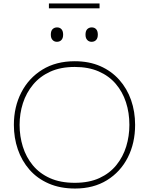

<svg xmlns="http://www.w3.org/2000/svg" viewBox="-20 -1078 859 1107"><path d="M413 9Q327 9 261 -19.8Q195 -48.5 150.2 -99.5Q105.5 -150.5 82.8 -216.8Q60 -283 60 -358Q60 -461.5 102.8 -544.8Q145.5 -628 224.2 -676.5Q303 -725 411 -725Q493.5 -725 558 -696.8Q622.5 -668.5 667.5 -618Q712.5 -567.5 735.8 -501Q759 -434.5 759 -358Q759 -253 716.8 -170Q674.5 -87 596.8 -39Q519 9 413 9ZM411 -24Q494 -24 553.5 -51.5Q613 -79 651.2 -126.5Q689.5 -174 707.8 -233.8Q726 -293.5 726 -358Q726 -428 706.2 -488.5Q686.5 -549 647.2 -594.8Q608 -640.5 549 -666.2Q490 -692 411 -692Q329.5 -692 269.8 -664.8Q210 -637.5 170.8 -590.2Q131.5 -543 112.2 -483.2Q93 -423.5 93 -358Q93 -292 111.8 -232Q130.5 -172 169.2 -125Q208 -78 268 -51Q328 -24 411 -24ZM508 -837Q493 -837 483 -847.5Q473 -858 473 -878Q473 -900 483.2 -910Q493.5 -920 509 -920Q525 -920 534.5 -909.5Q544 -899 544 -878Q544 -858 534.2 -847.5Q524.5 -837 508 -837ZM308 -837Q293 -837 283 -847.5Q273 -858 273 -878Q273 -900 283.2 -910Q293.5 -920 309 -920Q325 -920 334.5 -909.5Q344 -899 344 -878Q344 -858 334.2 -847.5Q324.5 -837 308 -837ZM262 -1030V-1058Q295 -1058 331.8 -1058Q368.5 -1058 408 -1058Q448 -1058 484.5 -1058Q521 -1058 554 -1058V-1030Q521 -1030 484.5 -1030Q448 -1030 408 -1030Q368.5 -1030 331.8 -1030Q295 -1030 262 -1030Z"/></svg>

Font: Commissioner Thin
Style: Regular
Weight: 100
Designer: Kostas Bartsokas
Foundry: Kostas Bartsokas
Version: Version 1.001;gftools[0.9.23]